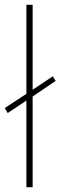

<svg xmlns="http://www.w3.org/2000/svg" viewBox="-29 -780 252 800"><path d="M81 0H107V-378L203 -443L191 -462L107 -406V-760H81V-389L-9 -330L3 -309L81 -361Z"/></svg>

Font: Noto Sans Thai Cond Thin
Style: Regular
Weight: 100
Width: 3
Designer: Monotype Design Team
Foundry: Monotype Imaging Inc.
Version: Version 2.002